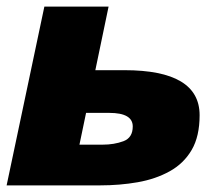

<svg xmlns="http://www.w3.org/2000/svg" viewBox="-21 -560 673 580"><path d="M-1 0 113 -540H307L267 -348H355Q582 -348 582 -212Q582 -148 558 -107Q534 -66 491.5 -42.5Q449 -19 395 -9.5Q341 0 281 0ZM219 -123H289Q324 -123 352 -133.5Q380 -144 380 -178Q380 -219 309 -219H239Z"/></svg>

Font: Geist Black
Style: Italic
Weight: 900
Italic angle: -12°
Designer: Basement.studio, Andrés Briganti, Mateo Zaragoza
Foundry: Basement.studio, Vercel, Andrés Briganti, Guido Ferreyra, Mateo Zaragoza
Version: Version 1.500; ttfautohint (v1.8.4.7-5d5b)